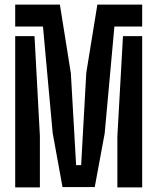

<svg xmlns="http://www.w3.org/2000/svg" viewBox="-20 -820 688 840"><path d="M253.5 -1.5 210.5 -237.5 168 -704H46.5V-800H242L290 -499.5L313 -97.5H335L357.5 -501.5L406 -800H602V-704H480.5L438 -236.5L394.5 -1.5ZM46.5 0V-662H131L154.5 -225.5V0ZM493.5 0V-224L518 -662H602V0Z"/></svg>

Font: Big Shoulders Stencil Display
Style: Bold
Weight: 700
Designer: Patric King
Foundry: XO Type Co
Version: Version 1.000